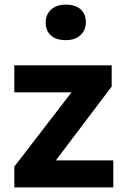

<svg xmlns="http://www.w3.org/2000/svg" viewBox="-20 -812 569 832"><path d="M42 0V-90L290 -412H42V-529H464V-437L222 -117H471V0ZM178 -715Q178 -749 201.5 -770.5Q225 -792 265 -792Q306 -792 329 -772Q352 -752 352 -715Q352 -681 328.5 -659.5Q305 -638 265 -638Q224 -638 201 -658Q178 -678 178 -715Z"/></svg>

Font: Our Lexend SemiBold
Style: Regular
Weight: 600
Designer: Bonnie Shaver-Troup, Thomas Jockin
Foundry: Lexend
Version: Version 1.007